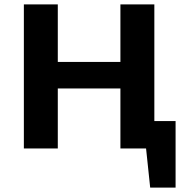

<svg xmlns="http://www.w3.org/2000/svg" viewBox="-20 -678 857 877"><path d="M637 0V-125H782L711 0ZM666 179 634 -125H782V179ZM530 0V-658H685V0ZM89 0V-658H244V0ZM134 -274V-395H624V-274Z"/></svg>

Font: Ysabeau SC ExtraBold
Style: Regular
Weight: 800
Designer: Christian Thalmann (Catharsis Fonts)
Version: Version 2.001;gftools[0.9.30]; featfreeze: smcp